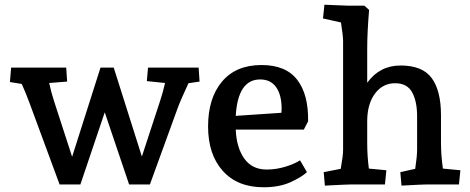

<svg xmlns="http://www.w3.org/2000/svg" viewBox="-20 -780 1989 812"><path d="M72 -425 22 -433 27 -494H260L264 -435L188 -429Q197 -387 209 -351L285 -117L405 -494H461L580 -118L657 -353Q669 -389 678 -429L601 -437L606 -494H820L824 -435L777 -428Q742 -353 730 -319L614 0H526L423 -305L320 0H232L105 -344Q90 -385 72 -425Z M860 -245Q860 -365 919 -435Q978 -505 1086 -505Q1189 -505 1237 -442.5Q1285 -380 1283 -267L1265 -232H977Q980 -156 1013 -109.5Q1046 -63 1108 -63Q1148 -63 1187 -75Q1226 -87 1249 -102L1278 -52Q1256 -31 1208.5 -9.5Q1161 12 1095 12Q984 12 922 -57.5Q860 -127 860 -245ZM1170 -303Q1171 -309 1171 -321Q1171 -378 1148 -411Q1125 -444 1080 -444Q986 -444 977 -290Z M1349 -52 1421 -66Q1431 -122 1431 -146V-605Q1431 -629 1422 -685L1346 -702L1352 -760L1453 -756H1521L1541 -738Q1533 -642 1533 -575V-430Q1586 -503 1674 -503Q1767 -503 1806 -449.5Q1845 -396 1845 -293V-176Q1845 -125 1853 -67L1927 -60L1921 0H1786Q1771 0 1678 5L1673 -52L1736 -66Q1744 -120 1744 -146V-289Q1744 -351 1723 -389.5Q1702 -428 1651 -428Q1599 -428 1566.5 -385Q1534 -342 1533 -271V-176Q1533 -120 1540 -67L1614 -60L1608 0H1468Q1449 0 1354 5Z"/></svg>

Font: Andada Pro SemiBold
Style: Regular
Weight: 600
Designer: Carolina Giovagnoli
Foundry: Huerta Tipografica
Version: Version 3.005